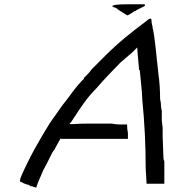

<svg xmlns="http://www.w3.org/2000/svg" viewBox="-20 -840 856 886"><path d="M671.9 -753.9H675.8Q679.7 -753.9 679.7 -738.3Q679.7 -730.5 683.6 -718.8V-714.8Q691.4 -683.6 697.3 -627Q703.1 -570.3 710.9 -500Q714.8 -472.7 716.8 -443.4Q718.8 -414.1 718.8 -382.8Q722.7 -367.2 722.7 -355.5Q722.7 -343.8 726.6 -328.1V-285.2L730.5 -250V-210.9L734.4 -109.4Q734.4 -105.5 736.3 -101.6Q738.3 -97.7 738.3 -93.8V-82V3.9V7.8H656.2V3.9L652.3 -62.5Q652.3 -144.5 648.4 -222.7Q644.5 -300.8 636.7 -378.9Q636.7 -390.6 634.8 -414.1Q632.8 -437.5 628.9 -476.6L625 -515.6L621.1 -519.5V-527.3Q617.2 -570.3 615.2 -591.8Q613.3 -613.3 613.3 -621.1L589.8 -597.7L535.2 -550.8Q511.7 -527.3 480.5 -494.1Q449.2 -460.9 425.8 -433.6Q394.5 -402.3 369.1 -367.2Q343.8 -332 324.2 -300.8Q304.7 -269.5 300.8 -269.5Q300.8 -265.6 324.2 -267.6Q347.7 -269.5 378.9 -269.5H429.7H496.1Q515.6 -265.6 533.2 -265.6Q550.8 -265.6 566.4 -265.6Q566.4 -242.2 570.3 -226.6V-214.8V-203.1V-199.2H261.7V-203.1L253.9 -191.4Q250 -183.6 244.1 -173.8Q238.3 -164.1 230.5 -148.4Q222.7 -140.6 209 -111.3Q195.3 -82 179.7 -54.7Q148.4 15.6 148.4 23.4Q144.5 27.3 140.6 23.4H136.7L128.9 19.5H121.1Q113.3 11.7 105.5 11.7L93.8 7.8L78.1 0Q66.4 0 78.1 -27.3Q105.5 -89.8 138.7 -150.4Q171.9 -210.9 210.9 -273.4L257.8 -339.8Q265.6 -351.6 281.2 -371.1Q296.9 -390.6 316.4 -418Q332 -437.5 339.8 -447.3Q347.7 -457 355.5 -464.8L359.4 -468.8L367.2 -476.6V-480.5Q375 -488.3 384.8 -498Q394.5 -507.8 402.3 -519.5L406.2 -523.4L453.1 -570.3L464.8 -582Q507.8 -625 554.7 -664.1Q601.6 -703.1 644.5 -734.4L664.1 -750ZM648.4 -820.3V-812.5L632.8 -804.7L609.4 -793L605.5 -789.1H601.6L589.8 -781.2L570.3 -769.5H566.4L535.2 -789.1L523.4 -796.9L519.5 -800.8L511.7 -804.7Q507.8 -804.7 505.9 -806.6Q503.9 -808.6 500 -808.6Q488.3 -820.3 570.3 -820.3Z"/></svg>

Font: 和音 by 宁静之雨，公众号njzyshare
Style: Regular
Weight: 400
Designer: Steve Matteson
Foundry: Ascender Corporation
Version: Version 6.00;June 8, 2018;FontCreator 11.0.0.2388 32-bit